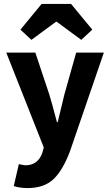

<svg xmlns="http://www.w3.org/2000/svg" viewBox="-20 -764 561 978"><path d="M120 194Q83 194 50 184L76 72Q103 78 109 78Q174 78 196 13L203 -13L12 -496H160L231 -283Q242 -248 270 -142H274Q296 -236 308 -283L368 -496H509L337 5Q300 104 252 149Q204 194 120 194ZM84 -613 192 -744H342L450 -613L394 -561L269 -653H265L140 -561Z"/></svg>

Font: Toshiba Sans
Style: Bold
Weight: 700
Designer: Paul D. Hunt
Foundry: Toshiba Corporation
Version: Version 2.020;PS 2.0;hotconv 1.0.86;makeotf.lib2.5.63406